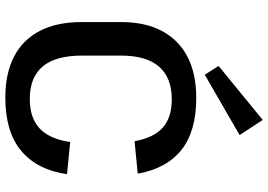

<svg xmlns="http://www.w3.org/2000/svg" viewBox="-163 -836 1008 722"><g transform="rotate(90 341.0 -475.0)"><path d="M347 9Q256 9 192.5 -24Q129 -57 96 -121Q63 -185 63 -278V-427Q63 -517 96.5 -580Q130 -643 193.5 -676Q257 -709 348 -709Q474 -709 544 -653Q614 -597 633 -489L511 -477Q498 -549 460 -583Q422 -617 353 -617Q273 -617 231 -569.5Q189 -522 189 -425V-280Q189 -180 230 -131.5Q271 -83 352 -83Q424 -83 463.5 -120.5Q503 -158 514 -235L635 -223Q619 -111 547.5 -51Q476 9 347 9ZM488 -872 261 -741 228 -793 431 -959Z"/></g></svg>

Font: Pathway Extreme 28pt SemiBold
Style: Regular
Weight: 600
Designer: Eduardo Rodriguez Tunni
Foundry: Eduardo Rodriguez Tunni
Version: Version 1.001;gftools[0.9.26]